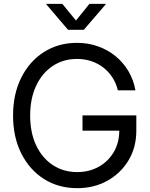

<svg xmlns="http://www.w3.org/2000/svg" viewBox="-20 -960 774 991"><path d="M378.4 11.2Q281.7 11.2 207 -36.1Q132.3 -83.5 89.8 -168.2Q47.4 -252.9 47.4 -363.3Q47.4 -474.6 89.8 -559.3Q132.3 -644 206.8 -691.4Q281.2 -738.8 377 -738.8Q435.1 -738.8 485.6 -720.9Q536.1 -703.1 576.2 -670.4Q616.2 -637.7 642.8 -592.8Q669.4 -547.9 679.2 -493.7H588.4Q579.6 -530.3 560.5 -559.8Q541.5 -589.4 513.7 -611.1Q485.8 -632.8 451.4 -644.3Q417 -655.8 377.4 -655.8Q306.6 -655.8 252 -619.4Q197.3 -583 166.5 -517.3Q135.7 -451.7 135.7 -363.3Q135.7 -275.4 166.5 -210Q197.3 -144.5 252.2 -108.2Q307.1 -71.8 378.4 -71.8Q439.5 -71.8 488.8 -98.9Q538.1 -126 566.9 -174.6Q595.7 -223.1 595.7 -287.6L624 -285.6H405.8V-364.3H683.6V-285.2Q683.6 -199.2 643.3 -132.3Q603 -65.4 534.2 -27.1Q465.3 11.2 378.4 11.2ZM301.8 -939.9 372.1 -854 441.4 -939.9H526.4V-938.5L412.6 -806.2H331.1L218.3 -938.5V-939.9Z"/></svg>

Font: Inter 28pt
Style: Regular
Weight: 400
Designer: Rasmus Andersson
Foundry: rsms
Version: Version 4.001;git-66647c0bb